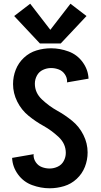

<svg xmlns="http://www.w3.org/2000/svg" viewBox="-20 -1002 540 1030"><path d="M194 -769 56 -916 142 -982 250 -842 358 -982 444 -916 306 -769ZM246 8Q199 8 152.5 -9Q106 -26 76.5 -66.5Q47 -107 45 -155L161 -175L160 -170Q160 -149 172.5 -131Q185 -113 205 -105.5Q225 -98 246 -98Q269 -98 290 -108Q311 -118 322 -138.5Q333 -159 333 -182Q333 -231 294.5 -267Q256 -303 213.5 -326.5Q171 -350 133 -381Q95 -412 72.5 -457Q50 -502 50 -551Q50 -591 64.5 -628Q79 -665 108.5 -692.5Q138 -720 176 -731.5Q214 -743 254 -743Q301 -743 347.5 -726Q394 -709 423.5 -668.5Q453 -628 455 -580L339 -560L340 -565Q340 -586 327.5 -604Q315 -622 295 -629.5Q275 -637 254 -637Q231 -637 210 -627Q189 -617 178 -596.5Q167 -576 167 -553Q167 -504 205.5 -468Q244 -432 286.5 -408.5Q329 -385 367 -354Q405 -323 427.5 -278Q450 -233 450 -184Q450 -144 435.5 -107Q421 -70 391.5 -42.5Q362 -15 324 -3.5Q286 8 246 8Z"/></svg>

Font: Iosevka SS01
Style: Bold
Weight: 700
Monospace: yes
Designer: Belleve Invis
Foundry: Belleve Invis
Version: 2.3.3; ttfautohint (v1.8.3)